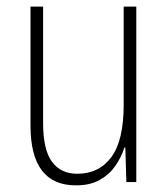

<svg xmlns="http://www.w3.org/2000/svg" viewBox="-20 -549 507 579"><path d="M391 -529V0H361L358 -104H355Q346 -75 328 -49Q310 -23 281 -6.5Q252 10 209 10Q72 10 72 -170V-529H110V-178Q110 -98 136.5 -61.5Q163 -25 213 -25Q279 -25 316 -75.5Q353 -126 353 -233V-529Z"/></svg>

Font: Noto Sans Telugu Condensed ExtraLight
Style: Regular
Weight: 200
Width: 3
Designer: Jelle Bosma - Monotype Design Team
Foundry: Monotype Imaging Inc.
Version: Version 2.005; ttfautohint (v1.8.4.7-5d5b)